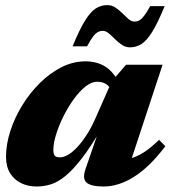

<svg xmlns="http://www.w3.org/2000/svg" viewBox="-20 -698 657 734"><path d="M307 -52 361.5 -210H370Q328 -138 293.8 -93.8Q259.5 -49.5 230.8 -25.8Q202 -2 175 6.5Q148 15 119.5 15Q87 15 60.5 2Q34 -11 18.5 -36.2Q3 -61.5 3 -98.5Q3 -145.5 19.2 -196.2Q35.5 -247 64.5 -294.5Q93.5 -342 132 -380.2Q170.5 -418.5 215 -441Q259.5 -463.5 307 -463.5Q349 -463.5 380.8 -444.5Q412.5 -425.5 437 -379L410.5 -342Q404 -361.5 389.8 -373.5Q375.5 -385.5 351 -385.5Q329.5 -385.5 306.2 -366.8Q283 -348 261.2 -317.8Q239.5 -287.5 222 -252.2Q204.5 -217 194.2 -183.2Q184 -149.5 184 -125Q184 -109 189.2 -102.8Q194.5 -96.5 209.5 -96.5Q224 -96.5 241.5 -107Q259 -117.5 277 -137.2Q295 -157 312 -183.5Q329 -210 343 -241.5L407.5 -387.5L462 -450.5H601.5L465 -36.5L436 -85.5Q463 -87 486.8 -94.8Q510.5 -102.5 535 -119Q559.5 -135.5 588 -163.5L612 -139Q552.5 -60 493 -22.5Q433.5 15 377 15Q327.5 15 310.8 0Q294 -15 307 -52ZM609.5 -674.5Q583 -610 561.8 -576Q540.5 -542 520.5 -529.5Q500.5 -517 477 -517Q460 -517 446 -526.5Q432 -536 419.5 -548.5Q407 -561 395.8 -570.5Q384.5 -580 373 -580Q362.5 -580 353.5 -575Q344.5 -570 335 -557.2Q325.5 -544.5 313 -521H257.5Q284 -585.5 305.2 -619.5Q326.5 -653.5 346.5 -666Q366.5 -678.5 390.5 -678.5Q407.5 -678.5 421.5 -669Q435.5 -659.5 447.8 -647.2Q460 -635 471.2 -625.2Q482.5 -615.5 494 -615.5Q505 -615.5 513.8 -620.8Q522.5 -626 532 -638.8Q541.5 -651.5 554 -674.5Z"/></svg>

Font: Newsreader 16pt 16pt ExtraBold
Style: Italic
Weight: 800
Italic angle: -17°
Version: Version 1.003